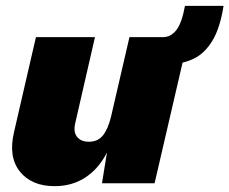

<svg xmlns="http://www.w3.org/2000/svg" viewBox="-20 -627 785 657"><path d="M167 10Q88 10 48 -40Q8 -90 28 -175L103 -500H305L238 -208Q230 -176 243.5 -159Q257 -142 284 -142Q315 -142 332.5 -164Q350 -186 360 -228L423 -500H625L509 0H329L346 -105Q318 -50 272.5 -20Q227 10 167 10ZM566 -408 539 -500Q564 -500 583 -523.5Q602 -547 613 -607H745Q733 -531 707 -488Q681 -445 644.5 -427Q608 -409 566 -408Z"/></svg>

Font: Work Sans ExtraBold
Style: Italic
Weight: 800
Italic angle: -13°
Designer: Wei Huang
Foundry: Wei Huang
Version: Version 2.012; ttfautohint (v1.8.3)